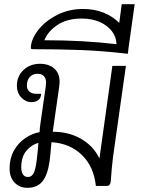

<svg xmlns="http://www.w3.org/2000/svg" viewBox="-20 -892 697 921"><path d="M584 -576 522 -138Q515 -77 513 -44Q511 -18 511 -20Q508 0 493 0H440Q430 -93 373 -148.5Q316 -204 227 -210L224 -180Q223 -170 222 -155Q221 -140 218 -120Q209 -54 184 -22.5Q159 9 111 9Q74 9 50 -16Q26 -41 26 -84Q26 -132 46.5 -169Q67 -206 100.5 -229Q134 -252 170 -258Q171 -282 174 -300L199 -474Q201 -490 201 -496Q201 -515 191 -526.5Q181 -538 161 -538Q136 -538 122.5 -522.5Q109 -507 109 -481Q109 -463 121.5 -452.5Q134 -442 153 -442H177Q177 -423 164.5 -412.5Q152 -402 130 -402Q103 -402 82 -424.5Q61 -447 61 -481Q61 -526 92.5 -556Q124 -586 172 -586Q214 -586 240 -563.5Q266 -541 266 -499Q266 -494 264 -476L233 -260Q310 -260 369 -226Q428 -192 457 -132L519 -576ZM162 -178Q162 -185 164 -207Q130 -197 106 -168Q82 -139 82 -90Q82 -68 90 -55.5Q98 -43 114 -43Q131 -43 140.5 -59.5Q150 -76 156 -122Q156 -124 162 -178Z M596 -658Q596 -651 595 -647L593 -634Q472 -648 368.5 -652Q265 -656 137 -656Q128 -656 128 -662Q128 -701 161 -745Q194 -789 251.5 -819Q309 -849 378 -849Q433 -849 477.5 -831Q522 -813 552 -782L564 -872H626ZM539 -680Q538 -714 517 -742Q496 -770 458.5 -786.5Q421 -803 372 -803Q301 -803 255 -772Q209 -741 193 -699Q380 -699 539 -680Z"/></svg>

Font: Krub
Style: Italic
Weight: 400
Italic angle: -8°
Designer: Ekaluck Peanpanawate
Foundry: Cadson Demak Co.,Ltd.
Version: Version 1.000; ttfautohint (v1.6)